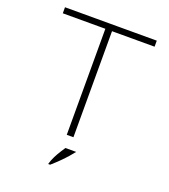

<svg xmlns="http://www.w3.org/2000/svg" viewBox="-162 -831 1016 1151"><g transform="rotate(20 346.0 -256.0)"><path d="M324.5 0V-708.5L394 -676.5H53V-715H638.5V-676.5H297.5L367 -708.5V0ZM292 202.5Q320 178 343 155Q366 132 383.5 112Q401 92 412.5 77H344Q336 89 323.8 108.2Q311.5 127.5 299.2 151.5Q287 175.5 279.5 202.5Z"/></g></svg>

Font: Russolo 10pt ExtraLight
Style: Regular
Weight: 200
Designer: Micah Stupak-Hahn
Version: Version 1.000